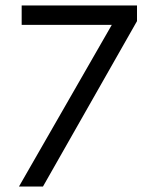

<svg xmlns="http://www.w3.org/2000/svg" viewBox="-20 -680 557 700"><path d="M59 -660H479.5V-603L136.7 0H49.2L387.6 -589.4H59Z"/></svg>

Font: League Spartan Extralight
Style: Regular
Weight: 200
Foundry: The League of Moveable Type
Version: Version 2.300; ttfautohint (v1.8.3)